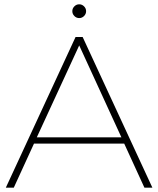

<svg xmlns="http://www.w3.org/2000/svg" viewBox="-20 -872 736 892"><path d="M7 0 331 -700H364L688 0H651L557 -205H138L44 0ZM544 -234 348 -661 151 -234ZM348 -788Q335 -788 325.5 -797.5Q316 -807 316 -820Q316 -833 325.5 -842.5Q335 -852 348 -852Q361 -852 370.5 -842.5Q380 -833 380 -820Q380 -807 370.5 -797.5Q361 -788 348 -788Z"/></svg>

Font: Montserrat Thin ExtraLight
Style: Regular
Weight: 250
Version: Version 9.000